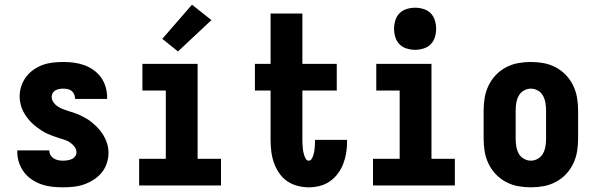

<svg xmlns="http://www.w3.org/2000/svg" viewBox="-20 -793 2540 821"><path d="M249 8Q226 8 203 5.5Q180 3 158 -4.5Q136 -12 116.5 -25Q97 -38 83 -56.5Q69 -75 61.5 -97Q54 -119 54 -142V-150H191V-148Q191 -138 196.5 -129Q202 -120 210.5 -115Q219 -110 229 -108Q239 -106 249 -106Q259 -106 268.5 -107.5Q278 -109 286.5 -112.5Q295 -116 301 -124Q307 -132 307 -141Q307 -154 299 -165Q291 -176 280 -183.5Q269 -191 256.5 -195Q244 -199 231.5 -203Q219 -207 206.5 -211.5Q194 -216 182 -221.5Q170 -227 159 -234Q148 -241 137.5 -249Q127 -257 117.5 -266Q108 -275 100 -285Q92 -295 85 -306.5Q78 -318 73.5 -330Q69 -342 66.5 -355Q64 -368 64 -381Q64 -403 71 -424.5Q78 -446 91.5 -464Q105 -482 123.5 -495Q142 -508 163 -515.5Q184 -523 206.5 -525.5Q229 -528 251 -528Q274 -528 296.5 -525Q319 -522 340 -514.5Q361 -507 379.5 -494Q398 -481 411.5 -462.5Q425 -444 431.5 -422Q438 -400 438 -378V-370H301V-372Q301 -381 297 -390Q293 -399 286 -404.5Q279 -410 269.5 -412Q260 -414 251 -414Q242 -414 233.5 -412.5Q225 -411 217.5 -407Q210 -403 205.5 -395.5Q201 -388 201 -379Q201 -366 209 -355Q217 -344 228 -337Q239 -330 251.5 -325.5Q264 -321 276.5 -317Q289 -313 301 -309Q313 -305 325 -299Q337 -293 348.5 -286.5Q360 -280 370 -272Q380 -264 389.5 -255Q399 -246 407.5 -235.5Q416 -225 422.5 -214Q429 -203 434 -190.5Q439 -178 441.5 -165.5Q444 -153 444 -139Q444 -117 436.5 -94.5Q429 -72 414.5 -54.5Q400 -37 380.5 -24.5Q361 -12 339.5 -4.5Q318 3 295 5.5Q272 8 249 8Z M575 0V-114H689V-406H589V-520H825V-114H925V0ZM741 -573 674 -627 801 -773 884 -707Z M1300 8Q1276 8 1251.5 1.5Q1227 -5 1207 -19Q1187 -33 1173 -54Q1159 -75 1151 -98Q1143 -121 1140 -145.5Q1137 -170 1137 -195V-406H1070V-520H1137V-735H1273V-520H1420V-406H1273V-195Q1273 -187 1273.5 -178.5Q1274 -170 1274.5 -162Q1275 -154 1276.5 -146Q1278 -138 1280.5 -130Q1283 -122 1287.5 -114Q1292 -106 1300 -106Q1308 -106 1312.5 -113.5Q1317 -121 1319.5 -128.5Q1322 -136 1323.5 -143.5Q1325 -151 1325.5 -159Q1326 -167 1326.5 -175Q1327 -183 1327 -191V-195H1464V-185Q1464 -161 1460 -137.5Q1456 -114 1447.5 -92Q1439 -70 1424.5 -50.5Q1410 -31 1390.5 -17.5Q1371 -4 1347.5 2Q1324 8 1300 8Z M1575 0V-114H1689V-406H1589V-520H1825V-114H1925V0ZM1755 -580Q1737 -580 1719 -585.5Q1701 -591 1688.5 -603.5Q1676 -616 1670.5 -634Q1665 -652 1665 -670Q1665 -688 1670.5 -706Q1676 -724 1688.5 -736.5Q1701 -749 1719 -754.5Q1737 -760 1755 -760Q1773 -760 1791 -754.5Q1809 -749 1821.5 -736.5Q1834 -724 1839.5 -706Q1845 -688 1845 -670Q1845 -652 1839.5 -634Q1834 -616 1821.5 -603.5Q1809 -591 1791 -585.5Q1773 -580 1755 -580Z M2250 8Q2222 8 2195 3Q2168 -2 2143.5 -15Q2119 -28 2100 -48Q2081 -68 2069 -93Q2057 -118 2052.5 -145Q2048 -172 2048 -200V-320Q2048 -348 2052.5 -375Q2057 -402 2069 -427Q2081 -452 2100 -472Q2119 -492 2143.5 -505Q2168 -518 2195 -523Q2222 -528 2250 -528Q2278 -528 2305 -523Q2332 -518 2356.5 -505Q2381 -492 2400 -472Q2419 -452 2431 -427Q2443 -402 2447.5 -375Q2452 -348 2452 -320V-200Q2452 -172 2447.5 -145Q2443 -118 2431 -93Q2419 -68 2400 -48Q2381 -28 2356.5 -15Q2332 -2 2305 3Q2278 8 2250 8ZM2250 -106Q2266 -106 2280.5 -114.5Q2295 -123 2302.5 -137.5Q2310 -152 2312.5 -168Q2315 -184 2315 -200V-320Q2315 -336 2312.5 -352Q2310 -368 2302.5 -382.5Q2295 -397 2280.5 -405.5Q2266 -414 2250 -414Q2234 -414 2219.5 -405.5Q2205 -397 2197.5 -382.5Q2190 -368 2187.5 -352Q2185 -336 2185 -320V-200Q2185 -184 2187.5 -168Q2190 -152 2197.5 -137.5Q2205 -123 2219.5 -114.5Q2234 -106 2250 -106Z"/></svg>

Font: Iosevka Heavy
Style: Regular
Weight: 900
Monospace: yes
Designer: Belleve Invis
Foundry: Belleve Invis
Version: Version 32.5.0; ttfautohint (v1.8.4)